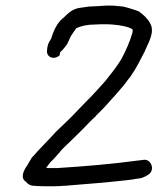

<svg xmlns="http://www.w3.org/2000/svg" viewBox="-20 -666 576 673"><path d="M145 -491C141 -466 168 -454 189 -472L190 -479C190 -481 190 -481 192 -484C199 -490 209 -502 217 -514V-515C221 -524 225 -531 228 -539C233 -547 241 -557 247 -567C264 -575 286 -580 311 -580C325 -581 338 -581 351 -581C370 -581 384 -579 401 -577C404 -576 406 -575 411 -575C421 -573 440 -568 444 -563H445C445 -563 445 -551 444 -551C434 -516 421 -489 406 -460C391 -434 369 -407 350 -383C327 -358 306 -333 283 -311L254 -281C229 -254 201 -228 176 -204C149 -174 121 -147 95 -117L94 -116H93C87 -106 82 -98 76 -87C64 -71 49 -42 71 -29C75 -23 84 -16 95 -15C118 -13 140 -13 165 -13C179 -13 194 -14 208 -15C212 -15 216 -15 222 -16C287 -21 359 -27 421 -34C434 -36 443 -36 456 -39L471 -41C478 -42 483 -45 490 -48H491L495 -51C526 -65 512 -106 487 -106C483 -106 480 -105 478 -105L461 -103C372 -91 278 -83 182 -77H149C147 -77 144 -78 142 -78C142 -79 144 -81 145 -82L157 -98C169 -108 180 -123 191 -134V-135C193 -138 195 -139 196 -140V-141C229 -173 263 -205 295 -239C298 -242 309 -253 316 -259V-260L344 -288C345 -289 343 -286 344 -288C371 -319 405 -353 431 -390C434 -393 436 -395 439 -400C459 -429 471 -455 488 -487V-488C501 -518 523 -553 507 -583C498 -601 482 -615 468 -625L467 -626L450 -632C439 -636 424 -640 412 -643H411L381 -646C370 -646 358 -647 347 -646C337 -645 325 -645 313 -644C305 -644 298 -643 292 -643H291C280 -641 268 -640 257 -638C233 -634 217 -618 203 -604L202 -603C201 -602 200 -602 199 -601C181 -586 167 -558 160 -532C155 -523 148 -514 146 -500Z"/></svg>

Font: Scribbler
Style: BdIta
Weight: 700
Designer: Mew Too
Foundry: Cannot Into Space Fonts
Version: Version 1.001